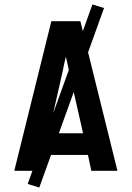

<svg xmlns="http://www.w3.org/2000/svg" viewBox="-20 -765 590 860"><path d="M44 0 210 -670H340L506 0H389L374 -71H176L161 0ZM198 -168H352L289 -447Q286 -463 282.5 -479Q279 -495 275 -511Q271 -495 267.5 -479Q264 -463 261 -447ZM156 75 104 59 394 -745 446 -729Z"/></svg>

Font: Lode
Style: Bold
Weight: 700
Monospace: yes
Designer: Belleve Invis
Foundry: Belleve Invis
Version: Version 29.2.0; ttfautohint (v1.8.3)